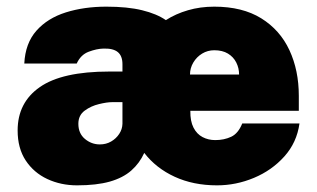

<svg xmlns="http://www.w3.org/2000/svg" viewBox="-20 -547 953 577"><path d="M211.5 10Q163 10 122.2 -9Q81.5 -28 57.2 -64.8Q33 -101.5 33 -155Q33 -239 100 -285.5Q167 -332 308 -332H348V-354Q348 -379 334 -390.5Q320 -402 290.5 -401Q270.5 -400.5 246.5 -391.5Q222.5 -382.5 210.5 -356H53Q56 -417 89.5 -454.8Q123 -492.5 178 -509.8Q233 -527 299.5 -527Q363.5 -527 407.2 -516.2Q451 -505.5 478.5 -486.5Q508 -505.5 544.8 -516.2Q581.5 -527 624 -527Q708.5 -527 765 -492Q821.5 -457 849.8 -396.2Q878 -335.5 878 -259V-214H552Q551.5 -183 561.5 -163.5Q571.5 -144 588.8 -135Q606 -126 627 -126Q653.5 -126 674.8 -136Q696 -146 708 -176H880Q872 -118.5 834.5 -76.8Q797 -35 743.2 -12.5Q689.5 10 632 10Q561 10 505 -15.8Q449 -41.5 413.5 -87.5Q399.5 -56.5 374.5 -34.5Q349.5 -12.5 309.8 -1.2Q270 10 211.5 10ZM280 -113Q299 -113 314 -121.8Q329 -130.5 338.2 -144.5Q347.5 -158.5 348 -175V-240H316.5Q301.5 -240 277.5 -234.2Q253.5 -228.5 234.5 -214.5Q215.5 -200.5 215.5 -175Q215.5 -146 235.2 -129.5Q255 -113 280 -113ZM551 -323H698.5Q698.5 -342.5 690 -359.2Q681.5 -376 665 -386Q648.5 -396 624 -396Q604 -396 587.5 -386Q571 -376 561 -359.2Q551 -342.5 551 -323Z"/></svg>

Font: Public Sans Thin Black
Style: Regular
Weight: 900
Version: Version 2.001